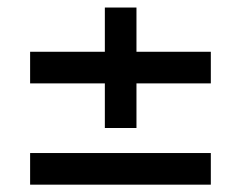

<svg xmlns="http://www.w3.org/2000/svg" viewBox="-20 -560 640 510"><path d="M258.5 -220V-338.5H60V-422.5H258.5V-540H342.5V-422.5H540V-338.5H342.5V-220ZM60 -69.5V-153.5H540V-69.5Z"/></svg>

Font: Cns Manrope SemBd
Style: Regular
Weight: 600
Designer: Mikhail Sharanda
Foundry: Mikhail Sharanda
Version: Version 4.504